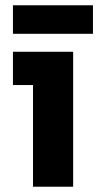

<svg xmlns="http://www.w3.org/2000/svg" viewBox="-20 -707 372 727"><path d="M105 0H257V-511H29V-385H105ZM29 -579H332V-687H29Z"/></svg>

Font: Finlandica
Style: Bold
Weight: 700
Designer: Niklas Ekholm, Juho Hiilivirta, Jaakko Suomalainen
Foundry: Helsinki Type Studio
Version: Version 2.000;Glyphs 3.2 (3202)